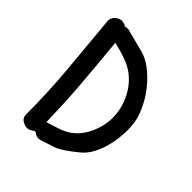

<svg xmlns="http://www.w3.org/2000/svg" viewBox="-167 -666 768 768"><g transform="rotate(45 217.0 -282.0)"><path d="M101.6 -559.6Q105.5 -562.5 119.1 -562.5L212.9 -538.1Q248 -530.3 278.8 -506.3Q309.6 -482.4 334 -452.6Q358.4 -422.9 374.5 -390.6Q390.6 -358.4 396.5 -334Q403.3 -306.6 403.3 -273.4Q403.3 -252 399.9 -224.6Q396.5 -197.3 388.2 -169.9Q379.9 -142.6 365.7 -117.7Q351.6 -92.8 329.1 -75.2Q300.8 -52.7 285.2 -42Q269.5 -31.2 257.3 -25.4Q245.1 -19.5 230 -15.1Q214.8 -10.7 186.5 -1Q178.7 1 174.8 1Q164.1 1 155.8 -4.4Q147.5 -9.8 145.5 -9.8H144.5H143.6Q142.6 -9.8 132.3 -2.9Q122.1 3.9 113.3 3.9Q99.6 3.9 85.4 -4.9Q71.3 -13.7 71.3 -32.2Q71.3 -159.2 60.1 -282.2Q48.8 -405.3 37.1 -533.2Q44.9 -563.5 76.2 -568.4Q90.8 -568.4 100.6 -561.5ZM150.4 -72.3Q149.4 -70.3 149.4 -70.3Q149.4 -69.3 151.4 -69.3Q153.3 -69.3 155.8 -69.3Q158.2 -69.3 162.1 -71.3Q179.7 -77.1 199.2 -83Q218.8 -88.9 237.3 -99.1Q255.9 -109.4 272.9 -127Q290 -144.5 304.7 -174.8Q326.2 -220.7 326.2 -267.6Q326.2 -314.5 305.2 -360.8Q284.2 -407.2 243.2 -439.5Q220.7 -456.1 194.3 -465.8Q168 -475.6 144.5 -481.4L121.1 -487.3Q126 -436.5 130.9 -382.3Q135.7 -328.1 140.1 -274.4Q144.5 -220.7 147 -168.9Q149.4 -117.2 150.4 -72.3Z"/></g></svg>

Font: Single Day
Style: Regular
Weight: 400
Designer: DXKorea
Foundry: DXKorea
Version: Version 1.00